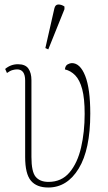

<svg xmlns="http://www.w3.org/2000/svg" viewBox="-20 -825 480 855"><path d="M195 10Q143 10 117.5 -20.5Q92 -51 92 -126V-466Q92 -516 56 -516Q47 -516 36 -513Q25 -510 11 -500L3 -518Q28 -539 60 -539Q93 -539 106.5 -519.5Q120 -500 120 -468V-126Q120 -60 139 -37.5Q158 -15 196 -15Q254 -15 289.5 -57Q325 -99 341 -168Q357 -237 357 -318Q357 -387 346 -428Q335 -469 315 -489.5Q295 -510 269 -516Q271 -533 281.5 -538.5Q292 -544 300 -544Q337 -544 359.5 -487Q382 -430 382 -319Q382 -159 330.5 -74.5Q279 10 195 10ZM195 -605 182 -611 222 -787Q226 -805 240 -805Q254 -805 267 -796V-784Z"/></svg>

Font: Noto Serif Condensed Thin
Style: Regular
Weight: 100
Width: 3
Designer: Monotype Design Team
Foundry: Monotype Imaging Inc.
Version: Version 2.013; ttfautohint (v1.8.4.7-5d5b)